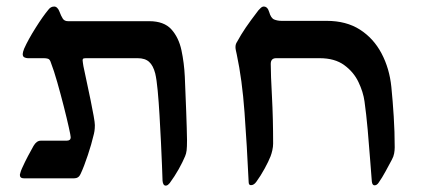

<svg xmlns="http://www.w3.org/2000/svg" viewBox="-20 -547 1303 590"><path d="M489.3 23.4Q481 23.4 479.5 8.8Q479 -6.3 477.8 -38.3Q476.6 -70.3 474.6 -110.8Q472.7 -151.4 470.2 -192.6Q467.8 -233.9 464.6 -268.3Q461.4 -302.7 457 -321.3Q450.7 -345.7 438.2 -356.9Q425.8 -368.2 402.8 -368.2H245.6Q240.2 -368.2 237.1 -367.4Q233.9 -366.7 233.9 -361.3Q233.9 -357.9 234.9 -352.8Q235.8 -347.7 236.3 -343.8Q240.7 -322.3 246.8 -294.2Q252.9 -266.1 258.5 -238.8Q264.2 -211.4 267.8 -190.7Q271.5 -169.9 271.5 -162.6Q271.5 -152.3 270.3 -144.3Q269 -136.2 266.6 -127.9Q261.7 -106 250 -70.6Q238.3 -35.2 227.5 -12.2Q221.7 1 207.5 1H53.7Q41 1 41 -9.8Q41 -9.8 42.5 -15.6Q43.9 -21.5 47.4 -29.3Q57.1 -50.8 65.7 -66.9Q74.2 -83 83 -98.6Q92.3 -114.7 105.5 -114.7H184.6Q197.3 -114.7 197.3 -125Q197.3 -129.4 191.4 -156Q185.5 -182.6 176 -220Q166.5 -257.3 156 -294.2Q145.5 -331.1 136.2 -355Q133.3 -364.7 127.4 -366.5Q121.6 -368.2 114.7 -368.2H65.4Q60.5 -368.2 55.2 -370.6Q49.8 -373 49.8 -380.9Q49.8 -386.2 54.2 -397.5Q66.9 -425.8 89.4 -461.4Q111.8 -497.1 129.4 -518.1Q136.2 -526.9 146.5 -526.9Q151.9 -526.9 156 -522.5Q160.2 -518.1 162.1 -512.7Q168 -497.1 173.1 -489.5Q178.2 -481.9 189 -481.9H438.5Q483.9 -481.9 506.6 -456.8Q529.3 -431.6 537.6 -392.6Q545.9 -353.5 547.9 -311.5Q550.3 -257.8 552.2 -203.9Q554.2 -149.9 554.7 -116.2Q554.7 -95.2 553.5 -85Q552.2 -74.7 548.8 -66.9Q541.5 -49.3 529.1 -27.1Q516.6 -4.9 501.5 15.6Q499.5 18.1 496.3 20.8Q493.2 23.4 489.3 23.4Z M1130.9 22.5Q1124 22.5 1122.6 10.7Q1120.6 -12.7 1117.4 -56.2Q1114.3 -99.6 1109.9 -148.2Q1105.5 -196.8 1100.1 -235.4Q1096.2 -264.2 1081.5 -294.9Q1066.9 -325.7 1037.8 -346.9Q1008.8 -368.2 961.9 -368.2H828.6Q812 -368.2 812 -350.6Q812 -317.9 815.7 -250.5Q819.3 -183.1 819.3 -106Q819.3 -96.2 816.9 -85.4Q814.5 -74.7 811.5 -66.9Q805.2 -50.8 793 -28.6Q780.8 -6.3 767.6 11.7Q760.3 22 751 22Q744.1 22 744.1 12.2Q738.8 -101.1 731.4 -201.7Q724.1 -302.2 707.5 -379.9Q706.1 -386.7 704.8 -392.3Q703.6 -397.9 703.6 -402.3Q703.6 -411.6 708.5 -418.5Q720.7 -440.9 734.6 -461.4Q748.5 -481.9 773.9 -515.1Q775.9 -517.6 780.8 -522.2Q785.6 -526.9 790.5 -526.9Q802.2 -526.9 807.1 -510.3Q812.5 -491.2 822.5 -487.1Q832.5 -482.9 845.7 -482.9H983.9Q1043.9 -482.9 1085.9 -456.1Q1127.9 -429.2 1152.3 -383.1Q1176.8 -336.9 1182.6 -279.8Q1187 -235.8 1189.9 -189Q1192.9 -142.1 1192.9 -94.2Q1192.9 -85.4 1191.2 -75.7Q1189.5 -65.9 1184.1 -56.2Q1174.8 -39.1 1164.6 -20Q1154.3 -1 1143.6 14.2Q1138.2 22.5 1130.9 22.5Z"/></svg>

Font: David Libre Medium
Style: Regular
Weight: 500
Designer: Ismar David, J. Victor Gaultney, Annie Olsen and Meir Sadan
Foundry: Monotype Imaging Inc. & SIL International
Version: Version 1.100; ttfautohint (v1.8.4.7-5d5b)